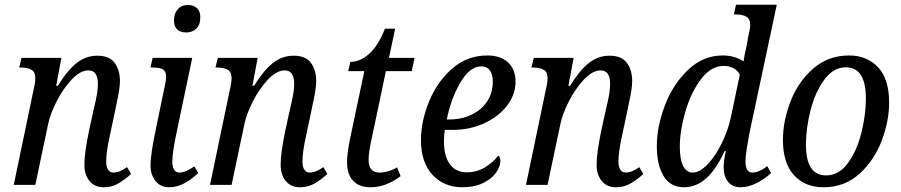

<svg xmlns="http://www.w3.org/2000/svg" viewBox="-20 -780 3802 810"><path d="M336 -85Q336 -134 355 -226L372 -304Q374 -312 383.5 -354.5Q393 -397 393 -426Q393 -483 353 -483Q319 -483 283 -445Q247 -407 219.5 -353.5Q192 -300 183 -256L129 0H38L122 -403Q129 -431 129 -451Q129 -476 113 -485.5Q97 -495 69 -495H61L71 -536H239L217 -418H224Q264 -483 303 -514Q342 -545 391 -545Q441 -545 463.5 -515Q486 -485 486 -438Q486 -406 472 -344L468 -324L443 -206Q428 -139 428 -98Q428 -76 436 -64Q444 -52 458 -52Q485 -52 516 -75L533 -46Q504 -20 477.5 -5Q451 10 418 10Q379 10 357.5 -16.5Q336 -43 336 -85Z M714 -693Q714 -723 730 -741Q746 -759 773 -759Q796 -759 810.5 -746Q825 -733 825 -708Q825 -674 807.5 -658.5Q790 -643 766 -643Q742 -643 728 -655.5Q714 -668 714 -693ZM615 -82Q615 -130 639 -243L676 -421Q681 -446 681 -456Q681 -479 667.5 -487Q654 -495 627 -495H615L624 -536H791L724 -216Q718 -190 712.5 -154.5Q707 -119 707 -100Q707 -52 737 -52Q762 -52 800 -78L816 -50Q754 10 694 10Q657 10 636 -16.5Q615 -43 615 -82Z M1164 -85Q1164 -134 1183 -226L1200 -304Q1202 -312 1211.5 -354.5Q1221 -397 1221 -426Q1221 -483 1181 -483Q1147 -483 1111 -445Q1075 -407 1047.5 -353.5Q1020 -300 1011 -256L957 0H866L950 -403Q957 -431 957 -451Q957 -476 941 -485.5Q925 -495 897 -495H889L899 -536H1067L1045 -418H1052Q1092 -483 1131 -514Q1170 -545 1219 -545Q1269 -545 1291.5 -515Q1314 -485 1314 -438Q1314 -406 1300 -344L1296 -324L1271 -206Q1256 -139 1256 -98Q1256 -76 1264 -64Q1272 -52 1286 -52Q1313 -52 1344 -75L1361 -46Q1332 -20 1305.5 -5Q1279 10 1246 10Q1207 10 1185.5 -16.5Q1164 -43 1164 -85Z M1444 -97Q1444 -129 1456 -191L1517 -480H1449L1458 -519Q1499 -519 1537 -552.5Q1575 -586 1604 -659H1647L1621 -536H1729L1717 -480H1608L1548 -195Q1535 -138 1535 -105Q1535 -52 1581 -52Q1599 -52 1619 -58Q1639 -64 1655 -74L1670 -37Q1608 10 1543 10Q1495 10 1469.5 -17.5Q1444 -45 1444 -97Z M1756 -190Q1756 -268 1790 -351.5Q1824 -435 1887.5 -490.5Q1951 -546 2036 -546Q2092 -546 2123.5 -516.5Q2155 -487 2155 -435Q2155 -382 2120 -335.5Q2085 -289 2024 -260.5Q1963 -232 1889 -232H1857Q1853 -212 1853 -183Q1853 -121 1878 -87Q1903 -53 1950 -53Q1990 -53 2025 -73.5Q2060 -94 2082 -124Q2086 -122 2088.5 -115.5Q2091 -109 2091 -102Q2091 -78 2073 -52Q2055 -26 2018.5 -8Q1982 10 1930 10Q1854 10 1805 -42Q1756 -94 1756 -190ZM1875 -276Q1927 -276 1969 -296Q2011 -316 2035 -352Q2059 -388 2059 -435Q2059 -467 2046.5 -483.5Q2034 -500 2010 -500Q1962 -500 1922 -431.5Q1882 -363 1865 -276Z M2497 -85Q2497 -134 2516 -226L2533 -304Q2535 -312 2544.5 -354.5Q2554 -397 2554 -426Q2554 -483 2514 -483Q2480 -483 2444 -445Q2408 -407 2380.5 -353.5Q2353 -300 2344 -256L2290 0H2199L2283 -403Q2290 -431 2290 -451Q2290 -476 2274 -485.5Q2258 -495 2230 -495H2222L2232 -536H2400L2378 -418H2385Q2425 -483 2464 -514Q2503 -545 2552 -545Q2602 -545 2624.5 -515Q2647 -485 2647 -438Q2647 -406 2633 -344L2629 -324L2604 -206Q2589 -139 2589 -98Q2589 -76 2597 -64Q2605 -52 2619 -52Q2646 -52 2677 -75L2694 -46Q2665 -20 2638.5 -5Q2612 10 2579 10Q2540 10 2518.5 -16.5Q2497 -43 2497 -85Z M2751 -163Q2751 -247 2785.5 -336.5Q2820 -426 2883.5 -486Q2947 -546 3029 -546Q3079 -546 3117 -521Q3120 -546 3128 -578L3137 -627Q3145 -659 3145 -675Q3145 -700 3129 -709.5Q3113 -719 3085 -719H3076L3085 -760H3257L3141 -215Q3136 -189 3130.5 -154Q3125 -119 3125 -100Q3125 -52 3154 -52Q3182 -52 3217 -79L3233 -50Q3209 -27 3173.5 -8.5Q3138 10 3104 10Q3071 10 3052 -12.5Q3033 -35 3033 -75Q3033 -98 3042 -143H3037Q2968 10 2866 10Q2808 10 2779.5 -37.5Q2751 -85 2751 -163ZM3064 -288 3101 -465Q3092 -483 3073.5 -492.5Q3055 -502 3034 -502Q2979 -502 2936.5 -445Q2894 -388 2871 -307.5Q2848 -227 2848 -161Q2848 -106 2862.5 -79Q2877 -52 2902 -52Q2932 -52 2965 -86.5Q2998 -121 3025 -176Q3052 -231 3064 -288Z M3283 -189Q3283 -269 3315 -352Q3347 -435 3410.5 -490.5Q3474 -546 3562 -546Q3637 -546 3684 -496.5Q3731 -447 3731 -347Q3731 -269 3699.5 -186Q3668 -103 3605.5 -46.5Q3543 10 3454 10Q3376 10 3329.5 -41Q3283 -92 3283 -189ZM3633 -364Q3633 -496 3549 -496Q3495 -496 3456.5 -442.5Q3418 -389 3399 -313Q3380 -237 3380 -170Q3380 -40 3465 -40Q3520 -40 3558 -93Q3596 -146 3614.5 -222Q3633 -298 3633 -364Z"/></svg>

Font: Noto Serif Narrow
Style: Italic
Weight: 400
Width: 4
Italic angle: -12°
Designer: Monotype Design Team
Foundry: Monotype Imaging Inc.
Version: Version 1.001